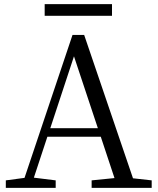

<svg xmlns="http://www.w3.org/2000/svg" viewBox="-20 -904 759 924"><path d="M519 -884H195V-828H519ZM222 -287 336 -633 451 -287ZM620 -46 385 -736H329L98 -48L8 -36V0H248V-36L143 -49L208 -246H465L531 -47L421 -36V0H710V-36Z"/></svg>

Font: Source Han Serif K
Style: Regular
Weight: 400
Designer: Ryoko NISHIZUKA 西塚涼子 (kana & ideographs); Frank Grießhammer (Latin, Greek & Cyrillic); Wenlong ZHANG 张文龙 (bopomofo); San
Foundry: Adobe Systems Incorporated
Version: Version 1.001;PS 1.001;hotconv 16.6.54;makeotf.lib2.5.65590